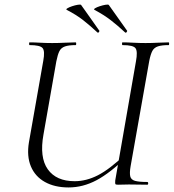

<svg xmlns="http://www.w3.org/2000/svg" viewBox="-20 -811 763 843"><path d="M281 12Q220.2 12 177.2 -12Q134.2 -36 115.6 -80.5Q97 -125 107 -186L170 -544Q178 -587 166.9 -600Q155.8 -613 109.8 -613Q107.8 -613 107.8 -619Q107.8 -625 109.8 -625Q130.4 -625 155.5 -623.5Q180.6 -622 209.2 -622Q238.8 -622 265.8 -623.5Q292.8 -625 312.4 -625Q314.6 -625 314.6 -619Q314.6 -613 312.4 -613Q281.6 -613 264.8 -607Q248 -601 240.6 -586Q233.2 -571 227.4 -542L171 -221Q152.6 -120 189.8 -67.7Q227 -15.4 307.8 -15.4Q358.8 -15.4 409.9 -41.5Q461 -67.6 530.4 -133.4L538.6 -124.6Q463.8 -51.6 404 -19.8Q344.2 12 281 12ZM498 0Q488 0 486.5 -3Q485 -6 486 -19L577 -542Q585 -585 575.2 -599Q565.4 -613 517.8 -613Q515.8 -613 515.8 -619Q515.8 -625 517.8 -625Q538.4 -625 564.4 -623.5Q590.4 -622 619 -622Q646.8 -622 673.9 -623.5Q701 -625 720.6 -625Q722.6 -625 722.6 -619Q722.6 -613 720.6 -613Q690.6 -613 673.7 -607.5Q656.8 -602 649 -587.5Q641.2 -573 635.4 -544L553.4 -81Q548.4 -52 551.8 -37Q555.2 -22 572.6 -17Q590 -12 626.6 -12Q630.6 -12 630.6 -6Q630.6 0 626.6 0Q607 0 587.5 -0.5Q568 -1 546.2 -1Q532.8 -1 521.5 -0.5Q510.2 0 498 0ZM528.8 -669Q497.2 -698.6 466.6 -722.2Q436 -745.8 395.6 -767.2Q389.8 -770 397.3 -774.7Q404.8 -779.4 418 -783.7Q431.2 -788 443 -790Q454.8 -792 457.6 -789.4Q478 -760.4 497.1 -733.8Q516.2 -707.2 537.2 -677.2Q540 -675.6 536.3 -670.4Q532.6 -665.2 528.8 -669ZM407.2 -669Q375.6 -698.6 345.2 -722.4Q314.8 -746.2 273.8 -767.2Q268 -769.8 275.6 -774.5Q283.2 -779.2 296.3 -783.6Q309.4 -788 321.3 -790Q333.2 -792 336 -789.4Q356.4 -760.4 375.5 -733.8Q394.6 -707.2 415.4 -677.2Q418.2 -675.6 414.6 -670.5Q411 -665.4 407.2 -669Z"/></svg>

Font: Cormorant Infant Light
Style: Italic
Weight: 300
Italic angle: -10°
Designer: Christian Thalmann (Catharsis Fonts)
Foundry: Catharsis Fonts
Version: Version 4.001